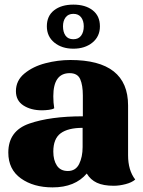

<svg xmlns="http://www.w3.org/2000/svg" viewBox="-20 -790 621 832"><path d="M208 22Q125 22 70.5 -17Q16 -56 16 -129Q16 -223 107 -254.5Q198 -286 339 -286V-376Q339 -421 327.5 -447Q316 -473 282 -473Q211 -473 211 -373Q211 -345 215 -321Q208 -316 191.5 -314Q175 -312 162 -312Q114 -312 81.5 -333Q49 -354 49 -395Q49 -441 86 -471.5Q123 -502 177 -516Q231 -530 285 -530Q535 -530 535 -333V-117Q535 -52 566 -12Q551 1 524 8Q497 15 473 15Q428 15 400 2Q372 -11 356 -38Q305 22 208 22ZM338 -153V-236Q275 -236 243 -212.5Q211 -189 211 -133Q211 -96 226.5 -72.5Q242 -49 274 -49Q308 -49 323 -79.5Q338 -110 338 -153ZM183 -676Q183 -721 214.5 -745.5Q246 -770 298 -770Q350 -770 381.5 -745.5Q413 -721 413 -676Q413 -632 380.5 -605.5Q348 -579 298 -579Q248 -579 215.5 -605.5Q183 -632 183 -676ZM343 -676Q343 -700 331.5 -715Q320 -730 298 -730Q276 -730 264.5 -715Q253 -700 253 -676Q253 -651 264 -635.5Q275 -620 298 -620Q320 -620 331.5 -635.5Q343 -651 343 -676Z"/></svg>

Font: Sansita ExtraBold
Style: Regular
Weight: 800
Designer: Pablo Cosgaya
Foundry: Omnibus-Type
Version: Version 1.006